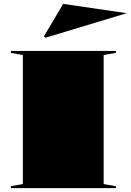

<svg xmlns="http://www.w3.org/2000/svg" viewBox="-20 -971 674 991"><path d="M578 -708V-698L515 -687V-21L578 -10V0H36V-10L98 -21V-687L36 -698V-708ZM214 -776 207 -784 306 -951 634 -903Z"/></svg>

Font: Kalnia Expanded SemiBold
Style: Regular
Weight: 600
Width: 7
Designer: Frida Medrano
Foundry: Frida Medrano
Version: Version 1.105